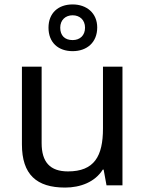

<svg xmlns="http://www.w3.org/2000/svg" viewBox="-20 -837 658 867"><path d="M308 -606C372 -606 419 -645 419 -713C419 -778 371 -817 308 -817C243 -817 199 -778 199 -712C199 -645 243 -606 308 -606ZM308 -656C272 -656 252 -677 252 -712C252 -747 276 -768 308 -768C340 -768 364 -747 364 -712C364 -677 341 -656 308 -656ZM533 -536H445V-257C445 -132 406 -63 287 -63C206 -63 168 -105 168 -191V-536H79V-185C79 -49 145 10 274 10C343 10 409 -15 444 -71H448L461 0H533Z"/></svg>

Font: Noto Sans Cypriot
Style: Regular
Weight: 400
Designer: Monotype Design Team
Foundry: Monotype Imaging Inc.
Version: Version 2.002